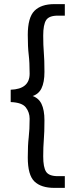

<svg xmlns="http://www.w3.org/2000/svg" viewBox="-20 -835 358 933"><path d="M295 78H244Q180 78 147.5 47Q115 16 115 -70Q115 -130 119.5 -167.5Q124 -205 124 -258Q124 -289 105.5 -313Q87 -337 32 -339V-399Q124 -402 124 -477Q124 -532 119.5 -569Q115 -606 115 -665Q115 -750 147.5 -782.5Q180 -815 244 -815H295V-759H261Q218 -759 204 -737Q190 -715 190 -662Q190 -613 193 -579Q196 -545 196 -486Q196 -435 181.5 -405.5Q167 -376 134 -367V-370Q167 -360 181.5 -330.5Q196 -301 196 -250Q196 -192 193 -157Q190 -122 190 -75Q190 -22 204 -0.5Q218 21 261 21H295Z"/></svg>

Font: LXGW 975 Gothic SC
Style: Regular
Weight: 400
Version: Version 2.01;February 25, 2021